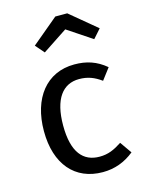

<svg xmlns="http://www.w3.org/2000/svg" viewBox="-120 -865 718 949"><g transform="rotate(-15 238.5 -390.0)"><path d="M57 -259C57 -89 145 12 287 12C348 12 401 -8 448 -46L406 -106C366 -80 335 -66 291 -66C208 -66 156 -123 156 -261C156 -398 208 -463 291 -463C335 -463 368 -450 404 -424L448 -482C399 -523 349 -539 287 -539C144 -539 57 -427 57 -259ZM123 -679 162 -634 289 -718 415 -634 455 -679 319 -792H258Z"/></g></svg>

Font: FiraGO Unicode
Style: Regular
Weight: 400
Designer: bBox Type
Foundry: bBox Type GmbH
Version: Version 1.001;PS 001.001;hotconv 1.0.88;makeotf.lib2.5.64775